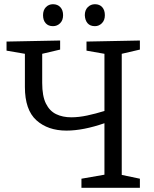

<svg xmlns="http://www.w3.org/2000/svg" viewBox="-20 -890 731 910"><path d="M643 -43V0H366V-43L475 -62V-306Q374 -271 295 -271Q207 -271 152.5 -320Q98 -369 98 -478V-635L11 -650V-693L265 -698V-655L180 -635V-497Q180 -435 197.5 -399.5Q215 -364 246 -349Q277 -334 318 -334Q353 -334 393 -342.5Q433 -351 475 -364V-635L390 -650V-693L643 -698V-655L557 -635V-61ZM430 -766Q407 -766 395 -780Q383 -794 382 -818Q382 -842 396 -856Q410 -870 430 -870Q452 -870 464.5 -856Q477 -842 477 -818Q477 -794 463 -780Q449 -766 430 -766ZM231 -766Q209 -766 196.5 -780Q184 -794 184 -818Q184 -842 197.5 -856Q211 -870 231 -870Q253 -870 266 -856Q279 -842 279 -818Q279 -794 265 -780Q251 -766 231 -766Z"/></svg>

Font: Bitter
Style: Regular
Weight: 400
Designer: Sol Matas, and Bitter project Authors
Foundry: Sol Matas
Version: Version 2.001